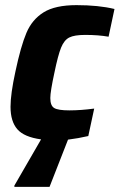

<svg xmlns="http://www.w3.org/2000/svg" viewBox="-20 -538 466 748"><path d="M192 -255Q176 -181 176 -156Q176 -126 191.5 -117Q207 -108 250 -108Q295 -108 347 -115L324 -8Q285 1 245 6L173 190H36V185L140 5Q74 -4 47.5 -34.5Q21 -65 21 -122Q21 -172 40 -259Q61 -358 83 -410Q105 -462 150 -490Q195 -518 278 -518Q364 -518 426 -503L403 -395Q363 -402 312 -402Q270 -402 250 -392Q230 -382 218 -352.5Q206 -323 192 -255Z"/></svg>

Font: Saira Semi Condensed
Style: Bold Italic
Weight: 700
Width: 4
Italic angle: -12°
Designer: Hector Gatti with collaboration of the Omnibus-Type team
Foundry: Omnibus-Type
Version: Version 1.001; ttfautohint (v1.8)